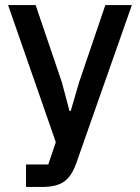

<svg xmlns="http://www.w3.org/2000/svg" viewBox="-20 -540 554 760"><path d="M397 -520H502L283 103Q274 129 262.5 147.5Q251 166 235.5 177.5Q220 189 198 194.5Q176 200 146 200H83V111H171L201 23L12 -520H121L225 -214L255 -101H260L293 -214Z"/></svg>

Font: IBM Plex Sans Hebrew Medm
Style: Regular
Weight: 500
Designer: Mike Abbink, Paul van der Laan, Pieter van Rosmalen, Yanek Iontef
Foundry: Bold Monday
Version: Version 1.3